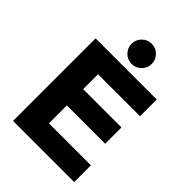

<svg xmlns="http://www.w3.org/2000/svg" viewBox="-251 -996 1110 1110"><g transform="rotate(45 304.0 -441.0)"><path d="M566.7 0H66.7V-675H566.7V-538.3H223.3V-416.7H536.7V-283.3H223.3V-136.7H566.7ZM318.3 -717.5Q284.2 -717.5 260 -741.7Q235.8 -765.8 235.8 -800Q235.8 -834.2 260 -858.3Q284.2 -882.5 318.3 -882.5Q352.5 -882.5 376.7 -858.3Q400.8 -834.2 400.8 -800Q400.8 -765.8 376.7 -741.7Q352.5 -717.5 318.3 -717.5Z"/></g></svg>

Font: Funnel Display ExtraBold
Style: Regular
Weight: 800
Designer: NORD ID, Kristian Moeller
Foundry: Dicotype
Version: Version 1.000